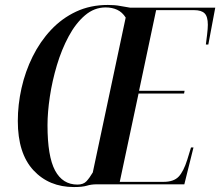

<svg xmlns="http://www.w3.org/2000/svg" viewBox="-20 -745 890 776"><path d="M279 11Q178 11 115 -57Q52 -125 52 -256Q52 -322 67 -389Q82 -456 112 -516.5Q142 -577 186 -624Q230 -671 287.5 -698Q345 -725 416 -725Q445 -725 465 -721Q485 -717 506 -714H850L822 -565H812Q814 -580 817 -605Q820 -630 820 -645Q820 -678 807 -691Q794 -704 765 -704H611L542 -378H726L724 -367H540L464 -10H641Q682 -10 702 -31Q722 -52 737 -100L752 -149H762L725 0H370Q349 0 331 5.5Q313 11 279 11ZM293 1Q317 1 329.5 -12.5Q342 -26 355 -48L488 -674Q474 -696 453.5 -705.5Q433 -715 407 -715Q361 -715 323.5 -683Q286 -651 257.5 -598Q229 -545 210 -481.5Q191 -418 181.5 -354.5Q172 -291 172 -239Q172 -113 202.5 -56Q233 1 293 1Z"/></svg>

Font: Noto Serif Display ExtraCondensed SemiBold
Style: Italic
Weight: 600
Width: 2
Italic angle: -12°
Designer: Monotype Design Team
Foundry: Monotype Imaging Inc.
Version: Version 2.009